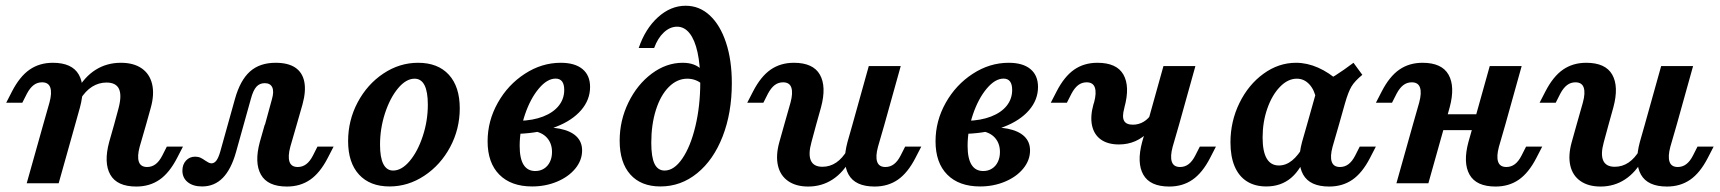

<svg xmlns="http://www.w3.org/2000/svg" viewBox="-20 -651 6109 682"><path d="M129.4 -358.6Q112.4 -358.6 99.4 -348.6Q86.3 -338.6 75.5 -318.1L59.2 -286H2L22.7 -326.3Q50 -379.3 85.2 -403.7Q120.3 -428 167.7 -428Q236.1 -428 260 -385.8Q283.9 -343.6 264.1 -269.7L246.9 -208.2H133.4L155.7 -286.7Q165 -320.9 158.7 -339.8Q152.4 -358.6 129.4 -358.6ZM133.4 -208.2H246.9L188.4 0H74.9ZM358.3 -357.8Q330.8 -357.8 307.1 -342.9Q283.4 -328 265.1 -298.2L252.1 -328.3Q279.8 -378 319.6 -403Q359.4 -428 409.3 -428Q454.5 -428 483 -408.4Q511.6 -388.8 520.3 -352.4Q528.9 -316.1 515.6 -268.4L498.8 -208.2H385.3L400.8 -265.4Q413.2 -311.8 402.8 -334.8Q392.3 -357.8 358.3 -357.8ZM502.5 -57.8Q519.4 -57.8 532.6 -67.8Q545.9 -77.8 556.4 -98.3L572.6 -130.3H629.9L609.1 -90Q581.8 -37 546.7 -12.7Q511.5 11.6 464.2 11.6Q395.7 11.6 371.8 -30.6Q347.9 -72.8 367.8 -146.7L385.3 -208.2H498.8L476.1 -129.7Q466.9 -95.5 473.2 -76.6Q479.5 -57.8 502.5 -57.8Z M627.9 -45Q627.9 -66.5 640.6 -80.5Q653.4 -94.5 673.1 -94.5Q684.1 -94.5 692.4 -90.6Q700.7 -86.7 709.6 -80.2Q714.8 -76.5 720.5 -73.7Q726.2 -70.8 731.1 -70.8Q741.2 -70.8 748.7 -80.8Q756.1 -90.9 762.2 -111.9L814.5 -299.2Q833.1 -365.9 867.9 -397Q902.6 -428 959 -428Q1003.2 -428 1028.8 -410.9Q1054.3 -393.7 1060.9 -360.6Q1067.5 -327.4 1054.5 -280.1L1033.9 -208.2H921.2L945.9 -298.5Q953.9 -326 947.1 -340.8Q940.2 -355.6 920.2 -355.6Q902.2 -355.6 890.6 -342.7Q879.1 -329.8 871.1 -299.7L818.5 -111.3Q801.2 -49.6 771.4 -19.2Q741.5 11.3 697.9 11.3Q665.9 11.3 646.9 -3.9Q627.9 -19.1 627.9 -45ZM1037.6 -57.8Q1054.5 -57.8 1067.7 -67.8Q1081 -77.8 1091.5 -98.3L1107.7 -130.3H1165L1144.2 -90Q1116.9 -37 1081.8 -12.7Q1046.6 11.6 999.3 11.6Q930.8 11.6 906.9 -30.6Q883 -72.8 902.9 -146.7L920.4 -208.2H1033.9L1011.2 -129.7Q1002 -95.5 1008.3 -76.6Q1014.5 -57.8 1037.6 -57.8Z M1216.5 -149.7Q1216.5 -223.6 1250.5 -287.6Q1284.6 -351.6 1341.8 -389.8Q1399.1 -428 1465 -428Q1535.6 -428 1574.4 -385.5Q1613.1 -343.1 1613.1 -266.1Q1613.1 -192.7 1579.1 -128.9Q1545 -65.1 1487.4 -26.9Q1429.7 11.3 1363.8 11.3Q1294 11.3 1255.2 -31Q1216.5 -73.3 1216.5 -149.7ZM1499.7 -279Q1499.7 -325.3 1487.9 -348.4Q1476 -371.5 1452.7 -371.5Q1422.4 -371.5 1393.9 -337.4Q1365.4 -303.2 1347.6 -248.9Q1329.9 -194.5 1329.9 -137.2Q1329.9 -91.4 1341.7 -68.3Q1353.5 -45.2 1376.4 -45.2Q1406.7 -45.2 1435.3 -79.1Q1463.8 -113 1481.7 -167.4Q1499.7 -221.7 1499.7 -279Z M1712 -149.1Q1712 -221.4 1748.1 -285.7Q1784.1 -349.9 1844.2 -388.9Q1904.3 -428 1971.8 -428Q2022 -428 2049 -405.7Q2076 -383.4 2076 -342.2Q2076 -296.3 2044.1 -259.5Q2012.1 -222.6 1955 -200.6Q1897.9 -178.6 1823.9 -175.8L1824.7 -221.8Q1873.1 -223 1909.3 -237.1Q1945.4 -251.2 1964.8 -275.5Q1984.2 -299.9 1984.2 -331.6Q1984.2 -351.5 1976.6 -361.6Q1968.9 -371.8 1953.6 -371.8Q1923.5 -371.8 1893.8 -336.3Q1864.1 -300.9 1845 -245Q1825.9 -189.1 1825.9 -132.8Q1825.9 -88.1 1839.8 -65.8Q1853.8 -43.5 1881.4 -43.5Q1898.8 -43.5 1912.3 -52Q1925.7 -60.4 1933.3 -75.9Q1940.8 -91.3 1940.8 -110.9Q1940.8 -142.1 1922.4 -162.2Q1904.1 -182.3 1869.9 -186.2L1873.3 -197Q1928.8 -201.6 1967.9 -193.9Q2007.1 -186.1 2027.4 -166.6Q2047.7 -147.1 2047.7 -116.6Q2047.7 -81.9 2023.7 -52.4Q1999.6 -23 1958.9 -5.9Q1918.1 11.3 1870.1 11.3Q1795.3 11.3 1753.7 -30.7Q1712 -72.7 1712 -149.1Z M2181.1 -151.2Q2181.1 -223.3 2212.3 -287.1Q2243.5 -351 2295.1 -389.5Q2346.8 -428 2405 -428Q2427.2 -428 2444.1 -421.7Q2461 -415.5 2473 -403V-352.2Q2465.1 -360.7 2451 -366.1Q2436.9 -371.5 2421.4 -371.5Q2385.1 -371.5 2355.8 -342.2Q2326.5 -312.9 2309.9 -260.7Q2293.4 -208.6 2293.4 -143.9Q2293.4 -92.8 2305 -69Q2316.7 -45.2 2340.8 -45.2Q2374.6 -45.2 2403.8 -88Q2433 -130.8 2450.2 -202.9Q2467.4 -275.1 2467.4 -358.7Q2467.4 -420.8 2457.7 -465.1Q2448 -509.4 2429.5 -532.8Q2410.9 -556.2 2385.1 -556.2Q2360.1 -556.2 2338.3 -536.1Q2316.5 -516 2303.6 -480.6H2248.8Q2272 -548.9 2317.1 -589.8Q2362.2 -630.6 2415.5 -630.6Q2464.4 -630.6 2501.4 -596.2Q2538.4 -561.7 2558.9 -499.6Q2579.5 -437.5 2579.5 -355.6Q2579.5 -250.3 2547 -166.7Q2514.5 -83 2456.6 -35.9Q2398.7 11.3 2325.9 11.3Q2257 11.3 2219 -31.2Q2181.1 -73.7 2181.1 -151.2Z M2761.6 -358.6Q2744.7 -358.6 2731.6 -348.6Q2718.6 -338.6 2707.7 -318.1L2691.5 -286H2634.2L2655 -326.3Q2682.3 -379.3 2717.4 -403.7Q2752.6 -428 2799.9 -428Q2868.4 -428 2892.3 -385.8Q2916.2 -343.6 2896.3 -269.7L2879.1 -208.2H2765.7L2788 -286.7Q2797.2 -320.9 2790.9 -339.8Q2784.6 -358.6 2761.6 -358.6ZM2901.3 -58.6Q2928 -58.6 2950.3 -73.6Q2972.6 -88.7 2989.7 -118.1L3002.7 -88.1Q2976.2 -38.7 2937.6 -13.6Q2899 11.6 2850.7 11.6Q2807.5 11.6 2779.6 -7.8Q2751.6 -27.2 2743.4 -62.7Q2735.1 -98.3 2748 -145.2L2765.7 -208.2H2879.1L2862.4 -146.4Q2850.4 -103.2 2860.2 -80.9Q2870 -58.6 2901.3 -58.6ZM3066 -416.4H3179.5L3121.4 -208.2H3007.9ZM3125 -57.8Q3142 -57.8 3155.2 -67.8Q3168.5 -77.8 3179 -98.3L3195.2 -130.3H3252.5L3231.7 -90Q3204.4 -37 3169.3 -12.7Q3134.1 11.6 3086.8 11.6Q3018.3 11.6 2994.4 -30.6Q2970.5 -72.8 2990.4 -146.7L3007.9 -208.2H3121.4L3098.7 -129.7Q3089.4 -95.5 3095.7 -76.6Q3102 -57.8 3125 -57.8Z M3303.1 -149.1Q3303.1 -221.4 3339.2 -285.7Q3375.3 -349.9 3435.3 -388.9Q3495.4 -428 3562.9 -428Q3613.2 -428 3640.1 -405.7Q3667.1 -383.4 3667.1 -342.2Q3667.1 -296.3 3635.2 -259.5Q3603.3 -222.6 3546.2 -200.6Q3489.1 -178.6 3415 -175.8L3415.8 -221.8Q3464.2 -223 3500.4 -237.1Q3536.6 -251.2 3556 -275.5Q3575.3 -299.9 3575.3 -331.6Q3575.3 -351.5 3567.7 -361.6Q3560 -371.8 3544.7 -371.8Q3514.7 -371.8 3484.9 -336.3Q3455.2 -300.9 3436.1 -245Q3417 -189.1 3417 -132.8Q3417 -88.1 3431 -65.8Q3444.9 -43.5 3472.6 -43.5Q3489.9 -43.5 3503.4 -52Q3516.9 -60.4 3524.4 -75.9Q3531.9 -91.3 3531.9 -110.9Q3531.9 -142.1 3513.6 -162.2Q3495.2 -182.3 3461.1 -186.2L3464.5 -197Q3519.9 -201.6 3559.1 -193.9Q3598.2 -186.1 3618.5 -166.6Q3638.8 -147.1 3638.8 -116.6Q3638.8 -81.9 3614.8 -52.4Q3590.8 -23 3550 -5.9Q3509.3 11.3 3461.3 11.3Q3386.4 11.3 3344.8 -30.7Q3303.1 -72.7 3303.1 -149.1Z M3864.1 -280.8 3866.2 -286.7Q3875.4 -320.9 3869.1 -339.8Q3862.8 -358.6 3839.8 -358.6Q3822.9 -358.6 3809.8 -348.6Q3796.7 -338.6 3785.9 -318.1L3769.6 -286H3712.4L3733.2 -326.3Q3760.5 -379.3 3795.6 -403.7Q3830.7 -428 3878.1 -428Q3946.9 -428 3970.6 -385.8Q3994.3 -343.6 3974.1 -269.7L3973.5 -266.5Q3965.2 -236.2 3972.7 -222.2Q3980.1 -208.1 4004.1 -208.1Q4024.9 -208.1 4042.6 -218.7Q4060.2 -229.3 4071.8 -249L4060.5 -184.4Q4039.8 -161.5 4013 -149.7Q3986.2 -137.9 3954.7 -137.9Q3915.3 -137.9 3890.7 -155.2Q3866.2 -172.6 3859.1 -204.9Q3852 -237.2 3864.1 -280.8ZM4112.7 -416.4H4226.2L4168.1 -208.2H4054.6ZM4171.7 -57.8Q4188.7 -57.8 4201.9 -67.8Q4215.2 -77.8 4225.6 -98.3L4241.9 -130.3H4299.1L4278.4 -90Q4251.1 -37 4215.9 -12.7Q4180.8 11.6 4133.4 11.6Q4065 11.6 4041.1 -30.6Q4017.2 -72.8 4037 -146.7L4054.6 -208.2H4168.1L4145.4 -129.7Q4136.1 -95.5 4142.4 -76.6Q4148.7 -57.8 4171.7 -57.8Z M4350.7 -145.3Q4350.7 -219.7 4382.5 -284.9Q4414.4 -350.2 4468.1 -389.1Q4521.7 -428 4583.6 -428Q4622.7 -428 4661.8 -410.8Q4700.8 -393.7 4738.2 -360.2L4655.5 -297.4Q4649.6 -331.1 4631 -351.3Q4612.4 -371.5 4586.5 -371.5Q4554.5 -371.5 4526.5 -342.5Q4498.5 -313.6 4481.7 -265.7Q4464.9 -217.8 4464.9 -162.6Q4464.9 -112.9 4479.4 -88.1Q4493.8 -63.2 4522.7 -63.2Q4547.7 -63.2 4569.8 -81.1Q4592 -99.1 4611.9 -134.8L4624.2 -113.1Q4602.5 -50.1 4566.4 -19.4Q4530.2 11.3 4478.2 11.3Q4437.4 11.3 4408.9 -6.9Q4380.4 -25 4365.5 -60.1Q4350.7 -95.2 4350.7 -145.3ZM4787.7 -428 4819.1 -385.2Q4792.5 -363.4 4780.8 -344.1Q4769.1 -324.7 4757.4 -283.6L4736.1 -208.2H4622.6L4662.4 -349.5Q4695.5 -365.4 4723.4 -383.1Q4751.4 -400.8 4787.7 -428ZM4739.7 -57.8Q4756.7 -57.8 4769.9 -67.8Q4783.2 -77.8 4793.7 -98.3L4809.9 -130.3H4867.2L4846.4 -90Q4819.1 -37 4784 -12.7Q4748.8 11.6 4701.4 11.6Q4633 11.6 4609.1 -30.6Q4585.2 -72.8 4605 -146.7L4622.6 -208.2H4736.1L4713.4 -129.7Q4704.1 -95.5 4710.4 -76.6Q4716.7 -57.8 4739.7 -57.8Z M4994.7 -358.6Q4977.8 -358.6 4964.7 -348.6Q4951.6 -338.6 4940.8 -318.1L4924.5 -286H4867.3L4888.1 -326.3Q4915.4 -379.3 4950.5 -403.7Q4985.6 -428 5033 -428Q5101.4 -428 5125.3 -385.8Q5149.2 -343.6 5129.4 -269.7L5112.2 -208.2H4998.7L5021.1 -286.7Q5030.3 -320.9 5024 -339.8Q5017.7 -358.6 4994.7 -358.6ZM4998.7 -208.2H5112.2L5053.7 0H4940.2ZM5083.4 -245.2H5271.5L5255.3 -188.7H5067.3ZM5271.7 -416.4H5385.1L5327 -208.2H5213.5ZM5330.7 -57.8Q5347.6 -57.8 5360.9 -67.8Q5374.1 -77.8 5384.6 -98.3L5400.8 -130.3H5458.1L5437.3 -90Q5410 -37 5374.9 -12.7Q5339.8 11.6 5292.4 11.6Q5223.9 11.6 5200 -30.6Q5176.1 -72.8 5196 -146.7L5213.5 -208.2H5327L5304.3 -129.7Q5295.1 -95.5 5301.4 -76.6Q5307.7 -57.8 5330.7 -57.8Z M5576.1 -358.6Q5559.2 -358.6 5546.2 -348.6Q5533.1 -338.6 5522.2 -318.1L5506 -286H5448.7L5469.5 -326.3Q5496.8 -379.3 5531.9 -403.7Q5567.1 -428 5614.4 -428Q5682.9 -428 5706.8 -385.8Q5730.7 -343.6 5710.8 -269.7L5693.7 -208.2H5580.2L5602.5 -286.7Q5611.8 -320.9 5605.5 -339.8Q5599.2 -358.6 5576.1 -358.6ZM5715.8 -58.6Q5742.6 -58.6 5764.8 -73.6Q5787.1 -88.7 5804.3 -118.1L5817.2 -88.1Q5790.7 -38.7 5752.1 -13.6Q5713.5 11.6 5665.2 11.6Q5622 11.6 5594.1 -7.8Q5566.1 -27.2 5557.9 -62.7Q5549.7 -98.3 5562.6 -145.2L5580.2 -208.2H5693.7L5676.9 -146.4Q5664.9 -103.2 5674.7 -80.9Q5684.5 -58.6 5715.8 -58.6ZM5880.6 -416.4H5994L5935.9 -208.2H5822.4ZM5939.6 -57.8Q5956.5 -57.8 5969.7 -67.8Q5983 -77.8 5993.5 -98.3L6009.7 -130.3H6067L6046.2 -90Q6018.9 -37 5983.8 -12.7Q5948.6 11.6 5901.3 11.6Q5832.8 11.6 5808.9 -30.6Q5785 -72.8 5804.9 -146.7L5822.4 -208.2H5935.9L5913.2 -129.7Q5904 -95.5 5910.3 -76.6Q5916.5 -57.8 5939.6 -57.8Z"/></svg>

Font: Playfair Micro SmCond SmLight
Style: Italic
Weight: 360
Width: 4
Italic angle: -15.6°
Designer: Claus Eggers Sørensen
Foundry: Claus Eggers Sørensen
Version: Version 2.203;Glyphs 3.3 (3326)